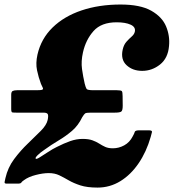

<svg xmlns="http://www.w3.org/2000/svg" viewBox="-51 -791 767 848"><path d="M-27 -4.5Q-16.5 -51 11.5 -88.5Q39.5 -126 71.8 -156.8Q104 -187.5 129.2 -213Q154.5 -238.5 159.5 -261Q163.5 -280 160 -286.8Q156.5 -293.5 141 -293.5H21.5Q8.5 -293.5 3.5 -294.5Q-1.5 -295.5 -1.5 -309.5V-372.5Q-1.5 -386 5.2 -389.2Q12 -392.5 24.5 -392.5H111Q131 -392.5 136 -395Q141 -397.5 137.8 -403.8Q134.5 -410 130 -420.5Q119 -449.5 112.5 -480.8Q106 -512 114.5 -550Q130.5 -620 181.2 -669.5Q232 -719 309.2 -745Q386.5 -771 481.5 -771Q568.5 -771 616.8 -743.8Q665 -716.5 682.5 -674.5Q700 -632.5 695.5 -587.5Q691 -534 655.8 -506Q620.5 -478 577 -478Q535 -478 508 -503Q481 -528 491 -572.5Q496 -594 507.8 -607Q519.5 -620 530.8 -629.8Q542 -639.5 544.5 -651Q549 -671.5 526 -682Q503 -692.5 464 -692.5Q396.5 -692.5 362.2 -654Q328 -615.5 315.5 -560Q306.5 -520 311.2 -486.2Q316 -452.5 323 -422Q327.5 -404 331.5 -398.2Q335.5 -392.5 362.5 -392.5H465Q483.5 -392.5 487 -388.5Q490.5 -384.5 490.5 -366.5L491 -324Q491 -303 484.5 -298.2Q478 -293.5 456 -293.5H350Q330 -293.5 325.2 -290.2Q320.5 -287 312 -273Q294.5 -236.5 267 -213Q239.5 -189.5 207.5 -170.5Q175.5 -151.5 144.5 -129Q126.5 -117 114.8 -105.2Q103 -93.5 107 -90Q110 -87 125.2 -96.5Q140.5 -106 161 -119.5Q181.5 -133 200 -142Q231.5 -158 259.2 -167.8Q287 -177.5 314 -177.5Q340.5 -177.5 357.5 -171.2Q374.5 -165 387.2 -156.8Q400 -148.5 413.8 -142.2Q427.5 -136 447.5 -136Q473.5 -136 497.5 -149Q521.5 -162 535 -188.5Q542.5 -201.5 544.2 -208.5Q546 -215.5 565 -215.5H605.5Q622 -215.5 620.2 -207.8Q618.5 -200 614.5 -186Q595.5 -120 561.2 -69.8Q527 -19.5 480.8 9Q434.5 37.5 380 37.5Q334 37.5 304 27.8Q274 18 252.5 5.5Q231 -7 210.8 -16.8Q190.5 -26.5 164 -26.5Q139 -26.5 106.8 -18.2Q74.5 -10 54.5 5Q45.5 11 43 15.5Q40.5 20 27.5 20H-22.5Q-32.5 20 -30.5 11.8Q-28.5 3.5 -27 -4.5Z"/></svg>

Font: Besley* Narrow Heavy
Style: Italic
Weight: 800
Width: 4
Italic angle: -13°
Designer: Owen Earl
Foundry: indestructible type*
Version: Version 3.000; ttfautohint (v1.8.3)